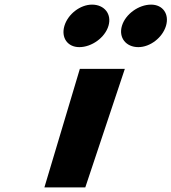

<svg xmlns="http://www.w3.org/2000/svg" viewBox="-20 -811 742 831"><path d="M378.3 -791C327.3 -791 274.1 -750 258.8 -699C243.6 -648 272.3 -607 323.3 -607C376.8 -607 434.2 -648 449.4 -699C464.7 -750 431.8 -791 378.3 -791ZM633.9 -791C580.3 -791 523 -750 507.7 -699C492.5 -648 525.3 -607 578.8 -607C629.8 -607 683.1 -648 698.4 -699C713.6 -750 684.9 -791 633.9 -791ZM325.6 -513H520.3L349.2 0H172.2Z"/></svg>

Font: Hussar
Style: BdSuprExtOblThree
Weight: 700
Foundry: Cannot Into Space Fonts
Version: Version 2.00